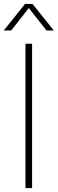

<svg xmlns="http://www.w3.org/2000/svg" viewBox="-42 -964 296 984"><path d="M88.5 0V-740H122.5V0ZM-22.5 -808 86.5 -944H124.5L233.5 -808H196L100.5 -929.5H111L15.5 -808Z"/></svg>

Font: Encode Sans SC SemiCondensed Thin
Style: Regular
Weight: 250
Width: 4
Designer: Multiple Designers
Foundry: Impallari Type
Version: Version 3.002